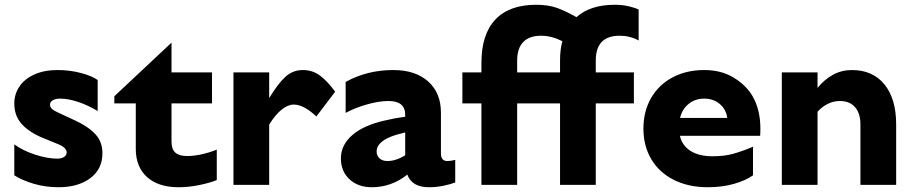

<svg xmlns="http://www.w3.org/2000/svg" viewBox="-20 -776 3832 806"><path d="M190 -337Q190 -326 198.5 -318.5Q207 -311 227 -302L296 -270Q350 -245 380 -213Q410 -181 410 -133Q410 -66 359 -28Q308 10 226 10Q172 10 123.5 -4Q75 -18 40 -40V-170Q75 -144 127 -127Q179 -110 221 -110Q239 -110 249.5 -117.5Q260 -125 260 -136Q260 -145 251.5 -154Q243 -163 226 -170L160 -197Q102 -221 71 -255.5Q40 -290 40 -342Q40 -380 61 -412Q82 -444 123.5 -463Q165 -482 222 -482Q273 -482 320 -469.5Q367 -457 390 -440V-310Q350 -334 308.5 -348Q267 -362 232 -362Q213 -362 201.5 -355Q190 -348 190 -337Z M700 -342V-181Q700 -150 716 -135.5Q732 -121 765 -121Q796 -121 830 -129Q864 -137 890 -148V-20Q860 -8 816 1Q772 10 730 10Q645 10 597.5 -32.5Q550 -75 550 -151V-342H460V-372L700 -597V-472H870V-342Z M960 0V-472H1110V-364Q1146 -424 1177.5 -453Q1209 -482 1251 -482Q1292 -482 1323 -459Q1354 -436 1387 -391L1308 -287Q1255 -337 1213 -337Q1189 -337 1162.5 -316Q1136 -295 1110 -253V0Z M1690 -43Q1623 10 1541 10Q1483 10 1447 -23.5Q1411 -57 1411 -111Q1411 -167 1458.5 -208.5Q1506 -250 1595 -270Q1641 -281 1681 -286V-294Q1681 -352 1611 -352Q1571 -352 1520 -337.5Q1469 -323 1431 -302V-432Q1521 -482 1631 -482Q1724 -482 1777.5 -434Q1831 -386 1831 -303V-132Q1831 -100 1858 -100Q1874 -100 1891 -105V-10Q1870 -2 1840.5 4Q1811 10 1781 10Q1709 10 1690 -43ZM1606 -100Q1642 -100 1681 -124V-220Q1642 -211 1618 -201Q1591 -190 1576 -174.5Q1561 -159 1561 -141Q1561 -122 1573.5 -111Q1586 -100 1606 -100Z M2231 -756Q2282 -756 2319 -742.5Q2356 -729 2400 -704Q2458 -756 2561 -756Q2593 -756 2620 -749.5Q2647 -743 2661 -736V-606Q2625 -626 2581 -626Q2481 -626 2481 -522V-472H2641V-342H2481V0H2331V-342H2151V0H2001V-342H1921V-472H2001V-512Q2001 -632 2059.5 -694Q2118 -756 2231 -756ZM2341 -603Q2295 -626 2251 -626Q2202 -626 2176.5 -599.5Q2151 -573 2151 -522V-472H2331V-522Q2331 -569 2341 -603Z M2936 -482Q3007 -482 3058.5 -451Q3110 -420 3137 -376Q3172 -318 3172 -236Q3172 -215 3171 -206H2834Q2844 -164 2879.5 -142Q2915 -120 2971 -120Q3020 -120 3056.5 -130Q3093 -140 3141 -160V-40Q3110 -18 3060.5 -4Q3011 10 2951 10Q2871 10 2809.5 -20.5Q2748 -51 2714.5 -107Q2681 -163 2681 -236Q2681 -309 2713.5 -365Q2746 -421 2804 -451.5Q2862 -482 2936 -482ZM3033 -281Q3028 -317 3001.5 -339.5Q2975 -362 2936 -362Q2898 -362 2870.5 -339.5Q2843 -317 2835 -281Z M3412 -472V-407Q3440 -442 3476.5 -462Q3513 -482 3556 -482Q3644 -482 3693 -421.5Q3742 -361 3742 -254V0H3592V-254Q3592 -300 3569.5 -326Q3547 -352 3506 -352Q3479 -352 3455 -340Q3431 -328 3412 -307V0H3262V-472Z"/></svg>

Font: Madhuban Bold
Style: Regular
Weight: 700
Designer: jaikishan Patel
Foundry: MagicType
Version: Version 1.000